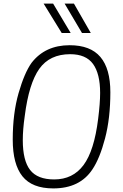

<svg xmlns="http://www.w3.org/2000/svg" viewBox="-20 -1041 683 1070"><path d="M282 -41Q386 -41 445.5 -121Q505 -201 527 -379Q538 -466 538 -523Q538 -630 498.5 -684.5Q459 -739 371 -739Q257 -739 199 -657.5Q141 -576 118 -395Q107 -319 107 -260Q107 -146 148 -93.5Q189 -41 282 -41ZM277 9Q159 9 105 -58.5Q51 -126 51 -263Q51 -409 83.5 -522Q116 -635 156 -691Q232 -789 368 -789Q484 -789 539.5 -723.5Q595 -658 595 -527Q595 -382 565.5 -270Q536 -158 495 -97Q425 9 277 9ZM374 -857H324L223 -1021H276ZM486 -857H437L340 -1021H392Z"/></svg>

Font: Tanohe Sans Light
Style: Italic
Weight: 300
Designer: Village Type and Design LLC & Cristiano Sobral
Foundry: Cooper Hewitt Smithsonian Design Museum
Version: Version 1.00;September 29, 2021;FontCreator 13.0.0.2655 64-b